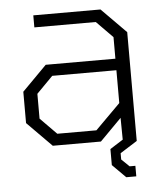

<svg xmlns="http://www.w3.org/2000/svg" viewBox="-50 -568 660 763"><g transform="rotate(-5 280.0 -186.5)"><path d="M423 150 370 97V33L422 0L421 -87L335 0H143L45 -99V-224L143 -323H421V-409L356 -475H111V-523H379L477 -424V10L409 53V78L440 108H463V150ZM165 -46H321L421 -146V-277H165L100 -211V-112Z"/></g></svg>

Font: Tomorrow Light
Style: Regular
Weight: 300
Designer: Tony de Marco, Monica Rizzolli
Foundry: Just in Type
Version: Version 2.002